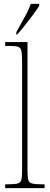

<svg xmlns="http://www.w3.org/2000/svg" viewBox="-20 -979 259 999"><path d="M7 0V-20H18Q55 -20 71 -24Q87 -28 91 -43.5Q95 -59 95 -94V-662Q95 -699 91 -715.5Q87 -732 72.5 -736Q58 -740 28 -740H7V-760H123V-94Q123 -59 127 -43.5Q131 -28 147.5 -24Q164 -20 200 -20H212V0ZM65 -812Q87 -852 107.5 -888.5Q128 -925 140 -959H184V-949Q174 -932 154 -905Q134 -878 111.5 -849.5Q89 -821 69 -799H65Z"/></svg>

Font: Noto Serif Thai Condensed Thin
Style: Regular
Weight: 100
Width: 3
Designer: Monotype Design Team
Foundry: Monotype Imaging Inc.
Version: Version 2.001; ttfautohint (v1.8.4.7-5d5b)